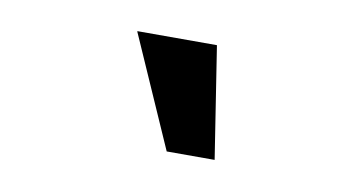

<svg xmlns="http://www.w3.org/2000/svg" viewBox="-37 -873 674 359"><g transform="rotate(10 300.0 -693.0)"><path d="M293 -587 200 -798V-799H351L384 -587Z"/></g></svg>

Font: Foldit ExtraBold
Style: Regular
Weight: 800
Version: Version 1.003